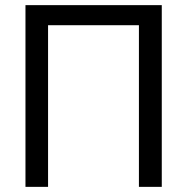

<svg xmlns="http://www.w3.org/2000/svg" viewBox="-20 -727 728 747"><path d="M609.4 0H520.5V-628.9H167V0H79.1V-707H609.4Z"/></svg>

Font: Pretendard
Style: Regular
Weight: 400
Designer: Base glyphs from Inter by Rasmus Andersson; Hangeul glyphs from Noto Sans CJK(Source Han Sans) by Jang Soo-young and Kan
Foundry: Kil Hyung-jin
Version: Version 1.309